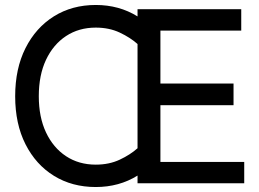

<svg xmlns="http://www.w3.org/2000/svg" viewBox="-20 -737 1043 772"><path d="M365 15Q270 15 197 -30Q124 -75 82.5 -157Q41 -239 41 -350Q41 -461 82.5 -543.5Q124 -626 197 -671.5Q270 -717 365 -717Q459 -717 533 -671V-700H950V-614H625V-401H919V-314H625V-86H962V0H533V-31Q459 15 365 15ZM533 -141V-560Q504 -586 461.5 -606Q419 -626 365 -626Q297 -626 245.5 -592Q194 -558 165 -496.5Q136 -435 136 -350Q136 -266 165 -204.5Q194 -143 245.5 -109Q297 -75 365 -75Q419 -75 461.5 -95Q504 -115 533 -141Z"/></svg>

Font: Zen Kaku Gothic Antique Medium
Style: Regular
Weight: 500
Designer: Yoshimichi Ohira
Foundry: Positype
Version: Version 1.002